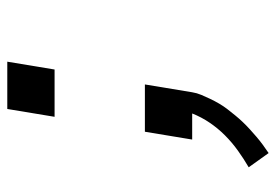

<svg xmlns="http://www.w3.org/2000/svg" viewBox="-138 -422 775 540"><g transform="rotate(-90 250.0 -152.5)"><path d="M191 -387 213 -520H346L324 -387ZM89 215 49 159Q73 145 96 128.5Q119 112 139 92Q159 72 174.5 49Q190 26 200 1V0H127L149 -133H282L260 0Q258 13 252.5 26Q247 39 241 51.5Q235 64 228 76Q221 88 212.5 99Q204 110 195 121Q186 132 176 142.5Q166 153 155.5 162.5Q145 172 134.5 181Q124 190 112.5 198.5Q101 207 89 215Z"/></g></svg>

Font: Iosevka SS04
Style: Italic
Weight: 400
Italic angle: -9°
Monospace: yes
Designer: Belleve Invis
Foundry: Belleve Invis
Version: Version 19.0.0; ttfautohint (v1.8.4)